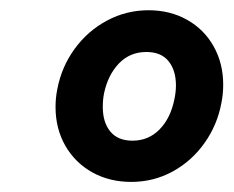

<svg xmlns="http://www.w3.org/2000/svg" viewBox="-20 -746 454 373"><path d="M87.9 -538.1Q87.9 -555.7 91.3 -572.8Q99.6 -616.2 125 -651.1Q150.4 -686 188 -706.1Q225.6 -726.1 268.6 -726.1Q310.5 -726.1 343.5 -707.5Q376.5 -689 395 -656Q413.6 -623 413.6 -581.5Q413.6 -563.5 410.2 -546.4Q402.3 -503.4 377.4 -468.3Q352.5 -433.1 315.4 -412.8Q278.3 -392.6 234.9 -392.6Q192.9 -392.6 159.4 -411.1Q126 -429.7 106.9 -462.9Q87.9 -496.1 87.9 -538.1ZM318.8 -553.2Q321.8 -567.4 321.8 -580.1Q321.8 -609.4 307.4 -627.2Q293 -645 264.2 -645Q232.4 -645 210.9 -622.6Q189.5 -600.1 182.1 -564.5Q179.7 -552.7 179.7 -538.1Q179.7 -508.3 194.3 -490.5Q209 -472.7 237.3 -472.7Q268.6 -472.7 290 -494.6Q311.5 -516.6 318.8 -553.2Z"/></svg>

Font: Reddit Sans Fudge ExBold Italic
Style: Regular
Weight: 800
Italic angle: -11.25°
Designer: Stephen Hutchings
Version: Version 1.013